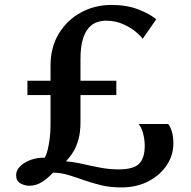

<svg xmlns="http://www.w3.org/2000/svg" viewBox="-20 -772 792 798"><path d="M484.5 7Q438 7 400 -2.2Q362 -11.5 329 -23.2Q296 -35 264.8 -44.5Q233.5 -54 200.5 -54.5Q180.5 -32.5 155.5 -16.2Q130.5 0 102 0Q82.5 0 64.8 -10Q47 -20 47 -44Q47 -64.5 64.2 -81.2Q81.5 -98 108.8 -107.8Q136 -117.5 165.5 -116.5Q172.5 -126.5 177.8 -147.8Q183 -169 186.5 -196Q190 -223 190 -249.5V-377H94V-436.5H190V-499Q190 -575.5 224.5 -632.2Q259 -689 316.5 -720.2Q374 -751.5 443 -751.5Q506.5 -751.5 554 -733.2Q601.5 -715 629.5 -692L573 -610.5Q567.5 -620 546.2 -638.2Q525 -656.5 492.5 -671.2Q460 -686 421 -686Q402.5 -686 383.8 -680Q365 -674 349.5 -657.2Q334 -640.5 324.2 -608.8Q314.5 -577 314.5 -526V-436.5H463.5V-377H314.5V-265Q314.5 -223.5 306.2 -193Q298 -162.5 284.2 -140.5Q270.5 -118.5 254 -101.5Q289.5 -98.5 325.2 -90.2Q361 -82 397.8 -75Q434.5 -68 473 -68Q536 -68 558.8 -92Q581.5 -116 581.5 -165Q581.5 -194 574 -220.2Q566.5 -246.5 555.5 -256.5H679Q687 -248 693.8 -226.8Q700.5 -205.5 700.5 -175.5Q700.5 -126.5 672.8 -85Q645 -43.5 596.2 -18.2Q547.5 7 484.5 7Z"/></svg>

Font: Merriweather Light 18pt SemiBold
Style: Regular
Weight: 600
Version: Version 2.100